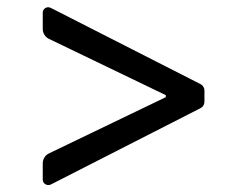

<svg xmlns="http://www.w3.org/2000/svg" viewBox="-20 -556 699 543"><path d="M116.8 -32.7Q110.4 -32.7 105.6 -37.1Q100.9 -41.5 100.9 -48.3V-94.1Q100.9 -103 105.6 -110.6Q110.4 -118.3 118.6 -122.2L448.9 -281.2V-286.9L118.6 -446Q110.4 -449.9 105.6 -457.6Q100.9 -465.2 100.9 -474.1V-519.9Q100.9 -526.6 105.5 -531.1Q110.1 -535.5 116.5 -535.5Q119.3 -535.5 123.6 -533.7L546.9 -318.2Q552.2 -315.7 555.2 -310.7Q558.2 -305.8 558.2 -299.7V-268.5Q558.2 -262.4 555.2 -257.5Q552.2 -252.5 546.9 -250L123.6 -34.1Q120.7 -32.7 116.8 -32.7Z"/></svg>

Font: DeltaSans
Style: Regular
Weight: 400
Designer: Rasmus Andersson
Foundry: rsms
Version: Version 3.012